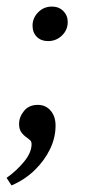

<svg xmlns="http://www.w3.org/2000/svg" viewBox="-21 -425 268 584"><path d="M14 139 -1 116Q29 95 52 67Q75 39 75 14Q75 6 71.5 2.5Q68 -1 60 -7Q51 -13 44 -22.5Q37 -32 37 -48Q37 -69 52 -87.5Q67 -106 94 -106Q118 -106 133 -88.5Q148 -71 148 -43Q148 -6 131 29Q114 64 84 93Q54 122 14 139ZM125 -300Q104 -300 91 -313Q78 -326 78 -347Q78 -370 95 -387.5Q112 -405 137 -405Q158 -405 171.5 -391.5Q185 -378 185 -358Q185 -334 167.5 -317Q150 -300 125 -300Z"/></svg>

Font: Yrsa
Style: Italic
Weight: 400
Italic angle: -7.10001°
Designer: Anna Giedrys (Yrsa+Rasa design), David Brezina (Yrsa art-direction, Rasa art-direction, design)
Foundry: Rosetta Type Foundry
Version: Version 2.004